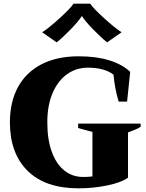

<svg xmlns="http://www.w3.org/2000/svg" viewBox="-20 -1017 796 1047"><path d="M210 -841Q245 -863 305 -917.5Q365 -972 381 -997H472Q488 -972 548 -917.5Q608 -863 643 -841L564 -786Q529 -814 486.5 -858Q444 -902 428 -928H425Q409 -902 366.5 -858Q324 -814 289 -786ZM34 -350Q34 -461 78 -542Q122 -623 206.5 -666.5Q291 -710 409 -710Q505 -710 576 -688Q647 -666 690 -625L673 -463H627Q606 -533 599 -610Q549 -648 459 -648Q396 -648 346 -612.5Q296 -577 267 -510Q238 -443 238 -350Q238 -256 262.5 -189Q287 -122 331 -87Q375 -52 433 -52Q462 -52 484 -55V-298Q440 -309 406 -319V-343H747V-326Q737 -318 714.5 -309Q692 -300 678 -295V-48Q640 -21 563.5 -5.5Q487 10 408 10Q227 10 130.5 -85.5Q34 -181 34 -350Z"/></svg>

Font: Trirong Black
Style: Regular
Weight: 900
Designer: Katatrad Team
Foundry: CadsonDemak
Version: Version 1.001